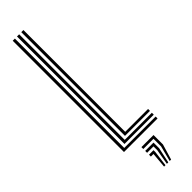

<svg xmlns="http://www.w3.org/2000/svg" viewBox="-336 -790 976 976"><g transform="rotate(-45 152.0 -302.0)"><path d="M51.2 0V-800H66.8V-13.8H292.5V0ZM82 -27.2V-800H97.5V-41H292.5V-27.2ZM112.8 -54.5V-800H128.2V-68.2H292.5V-54.5ZM183.2 196.5 204.8 113V58.5H131.5V45H218.5V113L193.5 196.5ZM143 196.5 150.2 113H131.5V99.5H164V113L153 196.5ZM163 196.5 177.5 113V85.8H131.5V72.2H191.2V113L173.2 196.5Z"/></g></svg>

Font: Big Shoulders Inline Display Thin Medium
Style: Regular
Weight: 500
Version: Version 2.002